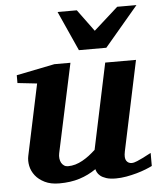

<svg xmlns="http://www.w3.org/2000/svg" viewBox="-53 -767 679 825"><g transform="rotate(-5 287.0 -355.0)"><path d="M571.8 -27.8Q561.5 -22.5 543.7 -15.4Q525.9 -8.3 504.2 -2.2Q482.4 3.9 459 8.1Q435.5 12.2 414.1 12.2Q388.2 12.2 372.1 6.8Q356 1.5 346.9 -6.1Q337.9 -13.7 334 -21.7Q330.1 -29.8 329.1 -35.2Q295.9 -12.2 257.3 0Q218.8 12.2 169.9 12.2Q132.8 12.2 107.2 -0.5Q81.5 -13.2 66.7 -32.2Q51.8 -51.3 47.1 -74Q42.5 -96.7 46.9 -117.2L111.8 -423.8L27.8 -433.1V-466.8L192.9 -500H262.2L180.2 -117.2Q177.7 -105.5 179 -94.7Q180.2 -84 184.6 -75.9Q189 -67.9 196.3 -63Q203.6 -58.1 212.9 -58.1Q229.5 -58.1 245.4 -62.7Q261.2 -67.4 276.1 -75.7Q291 -84 305.2 -94.7Q319.3 -105.5 333 -118.2L411.1 -487.8H543.9L461.9 -100.1Q456.1 -72.3 464.1 -60.1Q472.2 -47.9 487.8 -47.9Q491.7 -47.9 496.8 -49.1Q502 -50.3 511 -54Q520 -57.6 534.4 -64.7Q548.8 -71.8 571.8 -84ZM421.4 -550.8H303.2L226.1 -722.2H309.1L378.4 -627.9L483.4 -722.2H566.4Z"/></g></svg>

Font: Charis SIL APac
Style: Bold Italic
Weight: 700
Italic angle: -11°
Foundry: SIL International
Version: Version 5.000